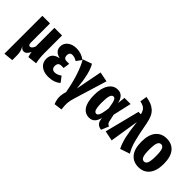

<svg xmlns="http://www.w3.org/2000/svg" viewBox="26 -1610 2684 2684"><g transform="rotate(45 1368.0 -268.0)"><path d="M453.1 0 314.9 16.1Q300.8 -24.9 295.9 -65.9Q261.2 7.8 211.9 7.8Q173.3 7.8 146 -35.2Q167 2.9 176.5 34.4Q186 65.9 186 117.2V205.1L44.9 219.2V-530.8H195.8V-152.8Q195.8 -125 203.9 -113.5Q211.9 -102.1 227.1 -102.1Q259.3 -102.1 283.2 -162.1V-530.8H434.1V-182.1Q434.1 -82 453.1 0Z M706.1 -547.9Q804.2 -547.9 877.9 -488.8L820.8 -412.1Q773.9 -441.9 730 -441.9Q704.6 -441.9 690.2 -426.8Q675.8 -411.6 675.8 -382.8Q675.8 -353 690.4 -336.9Q705.1 -320.8 733.9 -320.8H785.2L771 -225.1H728Q693.4 -225.1 678.2 -208Q663.1 -190.9 663.1 -158.2Q663.1 -91.8 728 -91.8Q771 -91.8 827.1 -128.9L889.2 -46.9Q817.9 16.1 702.1 16.1Q616.7 16.1 562.3 -26.4Q507.8 -68.8 507.8 -145Q507.8 -203.1 539.6 -236.6Q571.3 -270 636.7 -282.2Q523.9 -308.1 523.9 -401.9Q523.9 -467.8 575.2 -507.8Q626.5 -547.9 706.1 -547.9Z M1008.8 -546.9Q1078.1 -440.4 1104.5 -153.8L1180.7 -545.9L1326.7 -517.1L1176.8 -25.9Q1157.2 37.1 1153.6 83.7Q1149.9 130.4 1159.7 206.1L1039.6 222.2Q1014.6 161.1 1013.7 109.1Q1012.7 57.1 1033.7 -11.2Q1002.9 -180.2 959.5 -306.6Q916 -433.1 873.5 -499Z M1522.5 -547.9Q1628.4 -547.9 1655.3 -416L1668.5 -530.8H1789.6L1727.5 -258.8L1750.5 -149.9Q1755.4 -126.5 1767.1 -114Q1778.8 -101.6 1798.3 -96.2L1751.5 16.1Q1663.6 5.4 1649.4 -77.1L1644.5 -110.8Q1627 -46.4 1595.5 -15.1Q1564 16.1 1511.7 16.1Q1430.7 16.1 1384.5 -53Q1338.4 -122.1 1338.4 -261.2Q1338.4 -393.6 1387.9 -470.7Q1437.5 -547.9 1522.5 -547.9ZM1548.3 -437Q1518.1 -437 1503.7 -396.7Q1489.3 -356.4 1489.3 -261.2Q1489.3 -197.8 1496.3 -159.9Q1503.4 -122.1 1515.1 -108.2Q1526.9 -94.2 1544.4 -94.2Q1561.5 -94.2 1573.7 -108.4Q1585.9 -122.6 1596.7 -162.1Q1607.4 -201.7 1615.7 -271Q1602.1 -366.2 1587.6 -401.6Q1573.2 -437 1548.3 -437Z M1876.5 -757.8Q1935.5 -747.6 1975.8 -731.9Q2016.1 -716.3 2050 -687Q2084 -657.7 2105.5 -611.6Q2127 -565.4 2139.6 -497.1Q2177.7 -288.6 2204.1 -195.6Q2230.5 -102.5 2273.4 -32.2L2129.4 16.1Q2091.8 -61.5 2070.8 -151.1Q2049.8 -240.7 2029.8 -415L1961.4 16.1L1813.5 -14.2L1944.8 -530.8H1992.7Q1978.5 -588.4 1950.2 -614.7Q1921.9 -641.1 1859.4 -653.8Z M2489.3 -547.9Q2593.3 -547.9 2651.6 -477.1Q2710 -406.2 2710 -265.1Q2710 -130.4 2651.4 -56.6Q2592.8 17.1 2489.3 17.1Q2384.8 17.1 2326.4 -54.7Q2268.1 -126.5 2268.1 -266.1Q2268.1 -402.8 2326.4 -475.3Q2384.8 -547.9 2489.3 -547.9ZM2423.3 -266.1Q2423.3 -170.4 2439 -132.3Q2454.6 -94.2 2489.3 -94.2Q2523.9 -94.2 2539.6 -132.8Q2555.2 -171.4 2555.2 -265.1Q2555.2 -359.9 2539.6 -397.9Q2523.9 -436 2489.3 -436Q2454.6 -436 2439 -397.7Q2423.3 -359.4 2423.3 -266.1Z"/></g></svg>

Font: Fira Sans Compressed
Style: Bold
Weight: 700
Width: 1
Designer: Carrois Corporate & Edenspiekermann AG
Foundry: Carrois Corporate GbR & Edenspiekermann AG
Version: Version 4.203;PS 004.203;hotconv 1.0.88;makeotf.lib2.5.64775